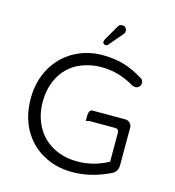

<svg xmlns="http://www.w3.org/2000/svg" viewBox="-125 -979 989 1084"><g transform="rotate(15 369.5 -437.0)"><path d="M647.9 -105.5V-327.1Q647.9 -342.3 636.7 -353.5Q625.5 -364.7 610.4 -364.7H418Q409.7 -364.7 405.3 -360.4Q396 -351.1 396 -325.2V-297.9Q406.7 -303.2 418 -303.2H566.4Q576.7 -303.2 582.5 -297.4Q588.4 -291.5 588.4 -281.2V-111.8L583 -108.9Q500.5 -64.9 408.2 -64.9Q326.7 -64.9 263.7 -100.1Q200.2 -135.3 166.5 -199.2Q133.3 -262.2 133.3 -339.8Q133.3 -422.4 167.5 -485.4Q201.7 -548.8 264.6 -582.5H265.1Q329.6 -614.7 403.3 -614.7Q457.5 -614.7 504.6 -600.8Q551.8 -586.9 599.1 -559.1Q608.9 -555.2 615.2 -555.2Q629.4 -555.2 638.2 -564.2Q647 -573.2 647 -585.9Q647 -594.7 642.6 -603Q638.2 -610.4 631.8 -612.8Q575.7 -647.9 520 -665Q464.4 -682.1 393.6 -682.1Q301.8 -682.1 225.6 -639.2Q149.9 -596.2 106.4 -518.3Q63 -440.4 63 -340.6Q63 -240.7 104.5 -163.6Q146.5 -86.4 222.7 -43H223.1Q297.9 0.5 396.5 0.5Q506.3 0.5 615.7 -53.2Q625.5 -58.1 630.9 -63.5Q647.9 -80.6 647.9 -105.5ZM406.2 -746.1 476.1 -828.6Q482.9 -835.4 482.9 -846.7Q482.9 -858.9 475.3 -866.2Q467.8 -873.5 455.6 -873.5Q439 -873.5 432.1 -859.4L381.8 -772.5Q376.5 -762.7 376.5 -757.8Q376.5 -749.5 380.9 -745.1Q385.7 -740.7 393.6 -740.7Q401.4 -740.7 406.2 -746.1Z"/></g></svg>

Font: YuPearl-ExtraLight
Style: ExtraLight
Weight: 200
Designer: Max Yao
Foundry: Max-Everyday
Version: Version 1.011; ttfautohint (v1.8.3)